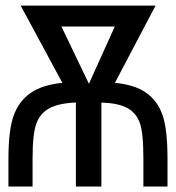

<svg xmlns="http://www.w3.org/2000/svg" viewBox="-20 -679 640 699"><path d="M398.4 -377.4Q470.2 -370.6 511.7 -341.6Q553.2 -312.5 571.5 -260.7Q589.8 -209 589.8 -100.1V0H502V-102.5Q502 -197.3 488.3 -233.4Q474.6 -269.5 441.9 -286.6Q409.2 -303.7 349.1 -305.7V0H256.3V-305.7Q194.3 -303.2 160.6 -285.4Q127 -267.6 112.8 -230.2Q98.6 -192.9 98.6 -102.5V0H10.7V-100.1Q10.7 -206.5 30 -259Q49.3 -311.5 91.8 -340.8Q134.3 -370.1 207 -377.4L55.2 -658.7H546.4ZM303.7 -374 397.9 -582.5H203.6Z"/></svg>

Font: Cousine
Style: Regular
Weight: 400
Monospace: yes
Designer: Steve Matteson
Foundry: Monotype Imaging Inc.
Version: Version 1.21